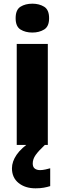

<svg xmlns="http://www.w3.org/2000/svg" viewBox="-20 -788 351 1044"><path d="M156 -768Q193 -768 220 -751.5Q247 -735 247 -689Q247 -644 220 -627.5Q193 -611 156 -611Q118 -611 91.5 -627.5Q65 -644 65 -689Q65 -735 91.5 -751.5Q118 -768 156 -768ZM240 -549V0H71V-549ZM158 101Q158 120 169 128.5Q180 137 198 137Q211 137 227 133.5Q243 130 253 127V224Q237 229 218 232.5Q199 236 173 236Q117 236 81 207Q45 178 45 127Q45 91 70 54Q95 17 154 -23L224 0Q190 32 174 54.5Q158 77 158 101Z"/></svg>

Font: Noto Sans Georgian ExtraBold
Style: Regular
Weight: 800
Designer: Monotype Design Team, Akaki Razmadze
Foundry: Google LLC
Version: Version 2.005; ttfautohint (v1.8.4.7-5d5b)